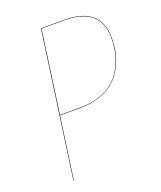

<svg xmlns="http://www.w3.org/2000/svg" viewBox="-128 -763 711 846"><g transform="rotate(-20 227.5 -340.0)"><path d="M273.9 -680.2Q443.8 -680.2 443.8 -535.2Q443.8 -500 437.3 -467.3Q430.7 -434.6 413.6 -401.9Q396.5 -369.1 370.6 -345.2Q344.7 -321.3 303 -306.2Q261.2 -291 208 -291H112.8L71.8 0H69.8L165 -680.2ZM209 -293Q261.7 -293 303 -307.9Q344.2 -322.8 369.9 -346.7Q395.5 -370.6 412.1 -403.1Q428.7 -435.5 435.3 -468Q441.9 -500.5 441.9 -535.2Q441.9 -678.2 273.9 -678.2H167L113.3 -293Z"/></g></svg>

Font: Fira Sans Compressed Two
Style: Italic
Weight: 100
Width: 3
Italic angle: -8°
Designer: Carrois Corporate & Edenspiekermann AG
Foundry: Carrois Corporate GbR & Edenspiekermann AG
Version: Version 4.203;PS 004.203;hotconv 1.0.88;makeotf.lib2.5.64775